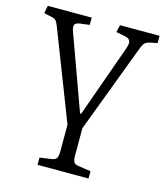

<svg xmlns="http://www.w3.org/2000/svg" viewBox="-109 -589 765 891"><g transform="rotate(15 273.5 -143.5)"><path d="M155 219V184L212 176Q230 173 235.5 163Q241 153 241 126V3L80 -412Q73 -431 68 -441Q63 -451 56 -455.5Q49 -460 36 -462L3 -469L10 -506H221V-471L174 -465Q154 -462 150 -451.5Q146 -441 156 -415L284 -62H289L413 -410Q422 -435 417 -447Q412 -459 390 -463L349 -471L357 -506H547V-471L512 -464Q494 -460 486 -450.5Q478 -441 467 -410L312 1V130Q312 154 317.5 163.5Q323 173 340 175L400 184V219Z"/></g></svg>

Font: Literata 18pt Light
Style: Regular
Weight: 300
Designer: Latin by Veronika Burian and Jose Scaglione. Greek by Irene Vlachou. Cyrillic by Vera Evstafieva.
Foundry: TypeTogether
Version: Version 3.103;gftools[0.9.29]